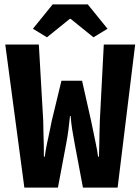

<svg xmlns="http://www.w3.org/2000/svg" viewBox="-20 -855 640 875"><path d="M91 0 4 -652H157L177 -305Q177 -277 178 -250.5Q179 -224 179.5 -197.5Q180 -171 180 -141H184Q188 -171 193.5 -197.5Q199 -224 205 -251Q211 -278 216 -305L260 -487H354L395 -305Q401 -278 406 -252Q411 -226 417 -198.5Q423 -171 427 -141H431Q432 -171 432.5 -198.5Q433 -226 433.5 -252Q434 -278 435 -305L453 -652H596L516 0H358L320 -202Q314 -233 309 -265Q304 -297 302 -326H299Q296 -297 292 -265Q288 -233 282 -202L244 0ZM194 -685 130 -724 220 -835H380L470 -724L406 -685L302 -769H298Z"/></svg>

Font: Source Code Pro ExtraLight
Style: Bold
Weight: 700
Monospace: yes
Version: Version 1.018;hotconv 1.0.116;makeotfexe 2.5.65601